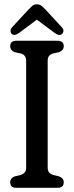

<svg xmlns="http://www.w3.org/2000/svg" viewBox="-20 -894 352 914"><path d="M207 -95.5Q207 -69 233.5 -61L260.5 -54.5Q283.5 -46 283.5 -26Q283.5 0 253.5 0H58Q28.5 0 28.5 -26Q28.5 -46 50.5 -54.5L77.5 -61Q104.5 -69 104.5 -95.5V-605.5Q104.5 -631 80.5 -639L50.5 -645.5Q28.5 -654 28.5 -674Q28.5 -700 58 -700H253.5Q283.5 -700 283.5 -674Q283.5 -654 260.5 -645.5L230.5 -639Q207 -631 207 -605.5ZM275.5 -732.5Q262.5 -721 240.5 -737L155.5 -800.5L70.5 -737Q48.5 -721.5 36 -732.5Q31 -737 30.2 -746Q29.5 -755 37.5 -764L115.5 -848.5Q126 -859.5 134.2 -866.5Q142.5 -873.5 155 -873.5Q168.5 -873.5 177 -866.8Q185.5 -860 196.5 -848.5L274.5 -764Q283 -754.5 282 -746Q281 -737.5 275.5 -732.5Z"/></svg>

Font: Fraunces 144pt SuperSoft
Style: Regular
Weight: 400
Version: Version 1.000;[b76b70a41]